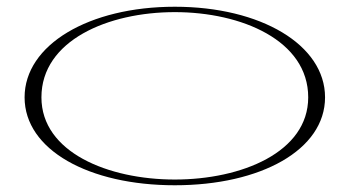

<svg xmlns="http://www.w3.org/2000/svg" viewBox="-20 -535 1038 570"><path d="M499 15C754 15 945 -90 945 -246C945 -402 754 -515 499 -515C244 -515 53 -402 53 -246C53 -90 244 15 499 15ZM499 -2C301 -2 103 -83 103 -246C103 -415 301 -499 499 -499C697 -499 895 -415 895 -246C895 -83 697 -2 499 -2Z"/></svg>

Font: Sprat Extended Thin
Style: Regular
Weight: 100
Width: 9
Designer: Ethan Nakache
Foundry: Collletttivo
Version: Version 2.000;Glyphs 3.2 (3217)